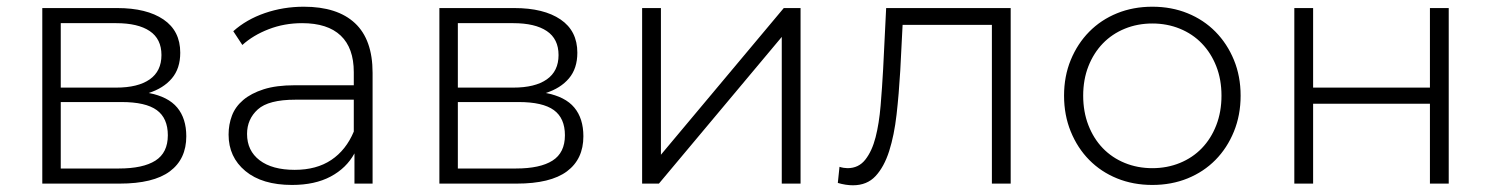

<svg xmlns="http://www.w3.org/2000/svg" viewBox="-20 -547 4441 572"><path d="M161 -243V-45H334Q406 -45 443 -68.5Q480 -92 480 -144Q480 -195 447 -219Q414 -243 342 -243ZM161 -478V-286H326Q391 -286 426 -310.5Q461 -335 461 -383Q461 -431 426 -454.5Q391 -478 326 -478ZM106 0V-523H329Q417 -523 467 -489Q517 -455 517 -390Q517 -343 492 -313.5Q467 -284 423 -270Q481 -259 508 -226.5Q535 -194 535 -141Q535 -73 486 -36.5Q437 0 336 0Z M1034 -250H860Q780 -250 748 -221Q716 -192 716 -148Q716 -98 753.5 -69.5Q791 -41 858 -41Q923 -41 967 -70.5Q1011 -100 1034 -155ZM850 4Q761 4 711 -37.5Q661 -79 661 -146Q661 -176 671 -202.5Q681 -229 704.5 -249Q728 -269 765.5 -281Q803 -293 858 -293H1034V-332Q1034 -404 995 -441Q956 -478 880 -478Q827 -478 780.5 -460Q734 -442 702 -413L675 -454Q714 -489 769 -508Q824 -527 885 -527Q985 -527 1037.5 -478Q1090 -429 1090 -330V0H1036V-90Q1012 -46 965 -21Q918 4 850 4Z M1344 -243V-45H1517Q1589 -45 1626 -68.5Q1663 -92 1663 -144Q1663 -195 1630 -219Q1597 -243 1525 -243ZM1344 -478V-286H1509Q1574 -286 1609 -310.5Q1644 -335 1644 -383Q1644 -431 1609 -454.5Q1574 -478 1509 -478ZM1289 0V-523H1512Q1600 -523 1650 -489Q1700 -455 1700 -390Q1700 -343 1675 -313.5Q1650 -284 1606 -270Q1664 -259 1691 -226.5Q1718 -194 1718 -141Q1718 -73 1669 -36.5Q1620 0 1519 0Z M1893 0V-523H1949V-86L2315 -523H2365V0H2309V-437L1943 0Z M2481 -50Q2487 -48 2493.5 -47Q2500 -46 2505 -46Q2538 -46 2558 -71.5Q2578 -97 2588.5 -138Q2599 -179 2603.5 -232.5Q2608 -286 2611 -341L2620 -523H2991V0H2935V-473H2669L2662 -336Q2658 -267 2651 -205.5Q2644 -144 2629 -97Q2614 -50 2588.5 -22.5Q2563 5 2521 5Q2500 5 2476 -2Z M3413 4Q3356 4 3308 -15.5Q3260 -35 3225 -70.5Q3190 -106 3170 -155Q3150 -204 3150 -262Q3150 -320 3170 -368.5Q3190 -417 3225 -452.5Q3260 -488 3308 -507.5Q3356 -527 3413 -527Q3470 -527 3518 -507.5Q3566 -488 3601 -452.5Q3636 -417 3656 -368.5Q3676 -320 3676 -262Q3676 -204 3656 -155Q3636 -106 3601 -70.5Q3566 -35 3518 -15.5Q3470 4 3413 4ZM3413 -46Q3457 -46 3495 -61.5Q3533 -77 3560.5 -105.5Q3588 -134 3603.5 -174Q3619 -214 3619 -262Q3619 -310 3603.5 -349.5Q3588 -389 3560.5 -417.5Q3533 -446 3495 -461.5Q3457 -477 3413 -477Q3369 -477 3331 -461.5Q3293 -446 3265.5 -417.5Q3238 -389 3222.5 -349.5Q3207 -310 3207 -262Q3207 -214 3222.5 -174Q3238 -134 3265.5 -105.5Q3293 -77 3331 -61.5Q3369 -46 3413 -46Z M3836 0V-523H3892V-286H4240V-523H4296V0H4240V-238H3892V0Z"/></svg>

Font: Montserrat-Alt1 Light
Style: Regular
Weight: 300
Designer: Differentunic
Foundry: Differentunic
Version: Version 7.222